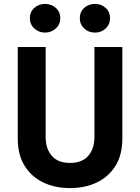

<svg xmlns="http://www.w3.org/2000/svg" viewBox="-20 -941 717 984"><path d="M389 -848Q389 -880 411.5 -900.5Q434 -921 467 -921Q499 -921 521.5 -900.5Q544 -880 544 -848Q544 -816 521.5 -795Q499 -774 467 -774Q434 -774 411.5 -795Q389 -816 389 -848ZM133 -848Q133 -880 156 -900.5Q179 -921 211 -921Q243 -921 266 -900.5Q289 -880 289 -848Q289 -816 266 -795Q243 -774 211 -774Q179 -774 156 -795Q133 -816 133 -848ZM71 -700H214V-239Q214 -179 245.5 -142.5Q277 -106 339 -106Q401 -106 432.5 -142.5Q464 -179 464 -239V-700H607V-230Q607 -148 572 -91.5Q537 -35 476.5 -6Q416 23 339 23Q262 23 201.5 -6Q141 -35 106 -91.5Q71 -148 71 -230Z"/></svg>

Font: Jost* Semi
Style: Regular
Weight: 600
Version: Version 3.7